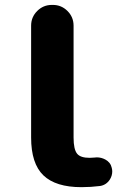

<svg xmlns="http://www.w3.org/2000/svg" viewBox="-20 -776 540 786"><path d="M313.5 -9.8Q208 -9.8 157.7 -58.1Q107.4 -106.4 107.4 -212.9V-670.9Q107.4 -706.1 132.3 -731Q157.2 -755.9 192.4 -755.9H196.3Q231.4 -755.9 256.3 -731Q281.2 -706.1 281.2 -670.9V-212.9Q281.2 -164.1 295.9 -146.5Q309.6 -129.9 346.7 -129.9Q355.5 -129.9 365.2 -130.9Q370.1 -131.8 376 -131.8Q394.5 -131.8 411.1 -123Q432.6 -111.3 437.5 -88.9Q439.5 -81.1 439.5 -74.2Q439.5 -56.6 429.7 -41Q415 -18.6 389.6 -14.6Q351.6 -9.8 313.5 -9.8Z"/></svg>

Font: Rounded-X Mgen+ 1m bold
Style: Bold
Weight: 700
Designer: [Source Han Sans]
Ryoko NISHIZUKA  (kana & ideographs); Paul D. Hunt (Latin, Greek & Cyrillic); Wenlong ZHANG  (bopomofo
Version: Version 1.059.20150602